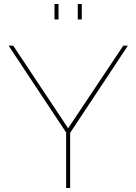

<svg xmlns="http://www.w3.org/2000/svg" viewBox="-20 -938 681 958"><path d="M252 -841V-918H272V-841ZM368 -841V-918H388V-841ZM46 -710 320 -298 595 -710H618L330 -275V0H310V-277L23 -710Z"/></svg>

Font: Raleway-v4020 Thin
Style: Regular
Weight: 250
Designer: Matt McInerney, Pablo Impallari, Rodrigo Fuenzalida
Foundry: Matt McInerney, Pablo Impallari, Rodrigo Fuenzalida
Version: Version 4.020;PS 004.020;hotconv 1.0.88;makeotf.lib2.5.64775